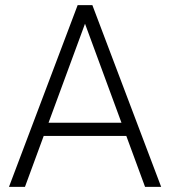

<svg xmlns="http://www.w3.org/2000/svg" viewBox="-20 -731 665 751"><path d="M547.4 0 474.1 -199.2H150.9L77.6 0H15.1L283.7 -710.9H341.3L610.4 0ZM169.9 -251H455.1L312.5 -638.2Z"/></svg>

Font: Vazirmatn RD UI ExtraLight
Style: Regular
Weight: 200
Designer: Saber Rastikerdar
Foundry: Saber Rastikerdar
Version: Version 33.003